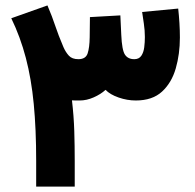

<svg xmlns="http://www.w3.org/2000/svg" viewBox="-20 -695 728 715"><path d="M485.8 -320.8Q453.6 -320.8 421.9 -331.8Q390.1 -342.8 373 -360.4Q355.5 -344.2 329.1 -332.5Q302.7 -320.8 276.9 -320.8Q272 -320.8 262.2 -320.8Q252.4 -320.8 248 -321.3Q254.9 -262.2 256.6 -206.8Q258.3 -151.4 258.3 -94.7V0H114.7V-96.2Q114.7 -213.9 105.7 -307.6Q96.7 -401.4 76.2 -479.5Q55.7 -557.6 22 -627L156.7 -674.8Q174.8 -632.3 186 -598.1Q197.3 -564 216.3 -519.5Q224.6 -500.5 236.6 -487.5Q248.5 -474.6 272 -474.6Q299.3 -474.6 306.4 -496.3Q313.5 -518.1 314 -555.7L314.9 -631.3L428.2 -637.7L431.6 -565.4Q434.1 -508.3 445.3 -491.5Q456.5 -474.6 480 -474.6Q497.6 -474.6 506.1 -487.1Q514.6 -499.5 517.1 -518.6Q519.5 -537.6 519.5 -557.1Q519.5 -582 515.6 -607.7Q511.7 -633.3 509.3 -650.4L643.6 -663.1Q646.5 -636.7 648.2 -609.4Q649.9 -582 649.9 -555.2Q649.9 -493.7 634.5 -440.2Q619.1 -386.7 583.3 -353.8Q547.4 -320.8 485.8 -320.8Z"/></svg>

Font: Vazirmatn RD UI FD Black
Style: Regular
Weight: 900
Designer: Saber Rastikerdar
Foundry: Saber Rastikerdar
Version: Version 33.003